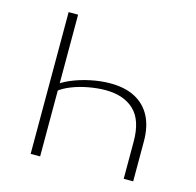

<svg xmlns="http://www.w3.org/2000/svg" viewBox="-98 -759 877 861"><g transform="rotate(15 340.5 -329.0)"><path d="M161 -658V0H117V-658ZM381 -398Q450 -398 497 -373Q544 -348 568.5 -301Q593 -254 593 -185V0H549V-173Q549 -272 501 -317.5Q453 -363 368 -363Q332 -363 290.5 -355.5Q249 -348 213.5 -334Q178 -320 156 -302L134 -319Q160 -343 201 -360.5Q242 -378 289.5 -388Q337 -398 381 -398Z"/></g></svg>

Font: Ysabeau SC ExtraLight
Style: Regular
Weight: 250
Designer: Christian Thalmann (Catharsis Fonts)
Version: Version 2.001;gftools[0.9.30]; featfreeze: smcp